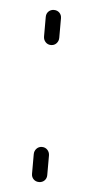

<svg xmlns="http://www.w3.org/2000/svg" viewBox="-44 -549 280 578"><g transform="rotate(5 96.0 -260.0)"><path d="M73 -23V-82Q73 -92 79.5 -99Q86 -106 96 -106Q106 -106 112.5 -99Q119 -92 119 -82V-23Q119 -13 112.5 -6.5Q106 0 96 0Q86 0 79.5 -6.5Q73 -13 73 -23ZM73 -438V-497Q73 -507 79.5 -513.5Q86 -520 96 -520Q106 -520 112.5 -513.5Q119 -507 119 -497V-438Q119 -428 112.5 -421Q106 -414 96 -414Q86 -414 79.5 -421Q73 -428 73 -438Z"/></g></svg>

Font: Rounded Mplus 1c Light
Style: Regular
Weight: 300
Version: Version 1.059.20150529